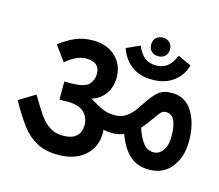

<svg xmlns="http://www.w3.org/2000/svg" viewBox="-96 -803 1037 911"><g transform="rotate(15 422.0 -348.0)"><path d="M551.2 -635Q551.2 -656.2 564.4 -668.8Q577.5 -681.2 597.5 -681.2Q618.8 -681.2 631.2 -668.8Q643.8 -656.2 643.8 -635Q643.8 -615 631.2 -602.5Q618.8 -590 597.5 -590Q576.2 -590 563.8 -602.5Q551.2 -615 551.2 -635ZM438.8 -587.5 505 -617.5Q520 -580 542.5 -562.5Q565 -545 598.8 -545Q631.2 -545 653.8 -562.5Q676.2 -580 691.2 -617.5L757.5 -587.5Q743.8 -537.5 702.5 -506.2Q661.2 -475 598.8 -475Q536.2 -475 496.2 -505.6Q456.2 -536.2 438.8 -587.5ZM843.8 -237.5Q843.8 -160 803.8 -109.4Q763.8 -58.8 695 -58.8Q636.2 -58.8 598.8 -92.5Q561.2 -126.2 537.5 -192.5Q513.8 -181.2 482.5 -181.2Q456.2 -181.2 437.5 -186.2L438.8 -171.2Q438.8 -101.2 390.6 -58.1Q342.5 -15 258.8 -15Q197.5 -15 154.4 -38.1Q111.2 -61.2 80 -102.5Q48.8 -143.8 7.5 -216.2L87.5 -265Q122.5 -205 143.8 -175Q165 -145 192.5 -126.9Q220 -108.8 257.5 -108.8Q301.2 -108.8 323.1 -128.1Q345 -147.5 345 -183.8Q345 -225 315.6 -249.4Q286.2 -273.8 222.5 -270H198.8V-358.8H227.5Q297.5 -358.8 318.1 -380.6Q338.8 -402.5 338.8 -433.8Q338.8 -491.2 271.2 -491.2Q225 -491.2 172.5 -446.2L118.8 -520Q157.5 -550 195.6 -566.2Q233.8 -582.5 281.2 -582.5Q350 -582.5 391.9 -543.1Q433.8 -503.8 433.8 -441.2Q433.8 -392.5 408.8 -358.8Q383.8 -325 343.8 -313.8Q391.2 -285 415.6 -275.6Q440 -266.2 468.8 -266.2Q502.5 -266.2 525 -281.2Q547.5 -296.2 567.5 -323.8L586.2 -351.2Q615 -396.2 639.4 -417.5Q663.8 -438.8 707.5 -438.8Q773.8 -438.8 808.8 -381.2Q843.8 -323.8 843.8 -237.5ZM757.5 -237.5Q757.5 -343.8 703.8 -343.8Q688.8 -343.8 679.4 -334.4Q670 -325 653.8 -301.2Q625 -260 607.5 -241.2Q622.5 -196.2 642.5 -170Q662.5 -143.8 693.8 -143.8Q721.2 -143.8 739.4 -169.4Q757.5 -195 757.5 -237.5Z"/></g></svg>

Font: Cambay
Style: Bold
Weight: 700
Designer: Pooja Saxena
Foundry: Pooja Saxena
Version: Version 1.096;PS 001.096;hotconv 1.0.70;makeotf.lib2.5.58329